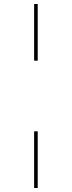

<svg xmlns="http://www.w3.org/2000/svg" viewBox="-20 -816 360 962"><path d="M151 -512V-796H169V-512ZM151 126V-158H169V126Z"/></svg>

Font: Grandiflora One
Style: Regular
Weight: 400
Designer: Haesung Cho
Foundry: JAMO
Version: Version 1.000; ttfautohint (v1.8.4.7-5d5b);gftools[0.9.28]